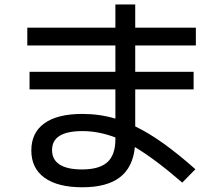

<svg xmlns="http://www.w3.org/2000/svg" viewBox="-20 -792 978 841"><path d="M117.2 -132.8Q117.2 -210.9 174.6 -252Q231.9 -293 340.8 -293Q416 -293 485.4 -272.5V-400.4H109.4V-477.5H485.4V-592.8H99.6V-670.9H485.4V-772.5H572.3V-670.9H837.9V-592.8H572.3V-477.5H828.1V-400.4H572.3V-238.3Q631.3 -210 695.8 -163.8Q760.3 -117.7 835.9 -50.8L778.3 7.8Q659.2 -95.2 570.8 -147.9Q562 -59.1 505.1 -15.4Q448.2 28.3 340.8 28.3Q232.9 28.3 175 -13.4Q117.2 -55.2 117.2 -132.8ZM338.9 -49.8Q415 -49.8 450.2 -81.5Q485.4 -113.3 485.4 -181.6V-189.9Q412.6 -217.8 340.8 -217.8Q208 -217.8 208 -134.8Q208 -92.8 241.2 -71.3Q274.4 -49.8 338.9 -49.8Z"/></svg>

Font: Pretendard JP Medium
Style: Regular
Weight: 500
Designer: Base glyphs from Inter by Rasmus Andersson; Hangeul glyphs from Noto Sans CJK(Source Han Sans) by Jang Soo-young and Kan
Foundry: Kil Hyung-jin
Version: Version 1.309